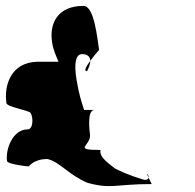

<svg xmlns="http://www.w3.org/2000/svg" viewBox="-35 -692 664 653"><path d="M-11 -144C-9 -134 55 -126 63 -126C63 -126 81 -152 127 -151C169 -141 197 -98 263 -70C346 -48 356 -66 481 -66L470 -88C469 -82 463 -77 447 -83C409 -94 371 -111 356 -119C344 -130 300 -156 307 -182C208 -182 277 -196 271 -236C271 -236 259 -316 285 -318H251C243 -343 233 -372 225 -423C217 -472 221 -508 244 -508C265 -508 272 -497 272 -485C285 -503 302 -522 302 -522C296 -560 286 -672 249 -672C164 -672 132 -616 142 -549C146 -522 155 -504 164 -482H92C0 -480 -22 -398 -13 -341C-11 -328 63 -317 69 -308C79 -292 78 -252 59 -252C7 -252 -17 -182 -11 -144ZM261 -450C261 -450 272 -469 272 -485C259 -467 248 -450 261 -450ZM465 -100 470 -88C471 -93 468 -100 465 -100Z"/></svg>

Font: Ampere
Style: SCRevIta
Weight: 400
Version: Version 1